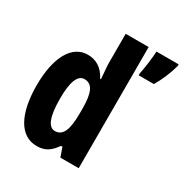

<svg xmlns="http://www.w3.org/2000/svg" viewBox="-177 -963 997 1043"><g transform="rotate(30 322.0 -441.0)"><path d="M197 -56C249 -56 279 -76 312 -123H321L341 -66H456V-826H312V-644C312 -619 316 -589 319 -545H314C285 -601 243 -625 192 -625C93 -625 33 -519 33 -342C33 -164 92 -56 197 -56ZM644 -815V-826H505C504 -788 493 -711 486 -679V-666H581C607 -709 630 -764 644 -815ZM242 -176C201 -176 179 -231 179 -344C179 -448 200 -501 242 -501C291 -501 312 -457 312 -358V-326C312 -222 291 -176 242 -176Z"/></g></svg>

Font: Noto Sans Malayalam UI ExtraCondensed ExtraBold
Style: Regular
Weight: 800
Width: 2
Designer: Jelle Bosma - Monotype Design Team
Foundry: Monotype Imaging Inc.
Version: Version 2.104